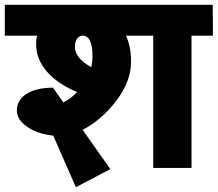

<svg xmlns="http://www.w3.org/2000/svg" viewBox="-40 -697 904 797"><path d="M843 -677 844 -549H755V0H596V-549H483Q504 -503 504 -442Q504 -359 443 -279Q382 -199 303 -158L418 5L275 80L181 -134Q116 -141 73 -170.5Q30 -200 30 -239Q30 -282 70.5 -307.5Q111 -333 180 -333L223 -272Q253 -286 280 -315Q200 -348 155 -399.5Q110 -451 110 -513Q110 -534 114 -549H-20V-677ZM344 -462Q344 -549 303 -549Q290 -549 280.5 -537Q271 -525 271 -502Q271 -456 339 -418Q344 -441 344 -462Z"/></svg>

Font: Martel Sans Heavy
Style: Regular
Weight: 900
Designer: Dan Reynolds and Mathieu Réguer
Foundry: Dan Reynolds and Mathieu Réguer
Version: Version 1.001;PS 001.001;hotconv 1.0.70;makeotf.lib2.5.58329